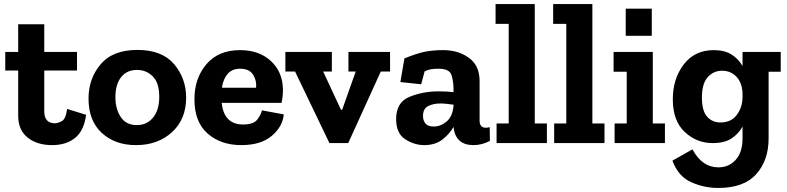

<svg xmlns="http://www.w3.org/2000/svg" viewBox="-20 -708 3896 950"><path d="M406 -140Q396 -62 352 -26Q308 10 238 10Q163 10 116.5 -27.5Q70 -65 70 -135V-359H6V-451H70V-588H199V-451H361V-359H199V-157Q199 -98 253 -98Q265 -98 285.5 -108.5Q306 -119 312 -169Z M901 -225Q901 -118 831 -54Q761 10 653 10Q549 10 483.5 -50.5Q418 -111 418 -220Q418 -319 478 -390Q538 -461 660 -461Q782 -461 841.5 -390.5Q901 -320 901 -225ZM768 -229Q768 -298 736 -330Q704 -362 658 -362Q608 -362 579.5 -326.5Q551 -291 551 -227Q551 -169 577.5 -129Q604 -89 657 -89Q707 -89 737.5 -126.5Q768 -164 768 -229Z M1384 -142Q1379 -82 1325 -36Q1271 10 1174 10Q1073 10 1007.5 -47Q942 -104 942 -217Q942 -321 1001.5 -390.5Q1061 -460 1168 -460Q1262 -460 1320.5 -406Q1379 -352 1380 -264Q1380 -231 1373 -199H1077Q1088 -92 1183 -92Q1235 -92 1253.5 -117Q1272 -142 1276 -162ZM1247 -274Q1251 -308 1232.5 -338Q1214 -368 1168 -368Q1128 -368 1106 -342Q1084 -316 1078 -274Z M1910 -354H1864L1703 0H1610L1440 -354H1392V-451H1622V-354H1579L1667 -165H1673L1740 -354H1704V-451H1910Z M1981 -419Q2040 -443 2079.5 -451.5Q2119 -460 2174 -460Q2247 -460 2300 -422Q2353 -384 2353 -307V-111Q2353 -76 2384 -76Q2393 -76 2403 -79L2404 -11Q2365 10 2323 10Q2234 10 2224 -79V-80Q2205 -46 2169.5 -18Q2134 10 2079 10Q2030 10 1985 -19Q1940 -48 1940 -119Q1940 -202 2006.5 -229Q2073 -256 2150 -256Q2193 -256 2224 -252V-267Q2224 -302 2214.5 -335Q2205 -368 2150 -368Q2130 -368 2113.5 -365.5Q2097 -363 2081 -355L2064 -291L1961 -302ZM2224 -184V-190Q2208 -192 2191.5 -194Q2175 -196 2159 -196Q2125 -196 2099 -183.5Q2073 -171 2073 -134Q2073 -112 2085 -97Q2097 -82 2126 -82Q2160 -82 2189.5 -106.5Q2219 -131 2224 -184Z M2686 0H2437V-97H2497V-590H2432V-688H2626V-97H2686Z M2971 0H2722V-97H2782V-590H2717V-688H2911V-97H2971Z M3076 -531V-665H3205V-531ZM3270 0H3021V-97H3081V-353H3016V-451H3210V-97H3270Z M3843 -353H3783V-23Q3783 85 3722 153.5Q3661 222 3534 222Q3464 222 3400 193.5Q3336 165 3307 87L3406 31Q3454 120 3535 120Q3587 120 3620.5 82.5Q3654 45 3654 -23V-82Q3636 -48 3601 -24Q3566 0 3506 0Q3427 0 3368 -55Q3309 -110 3309 -217Q3309 -318 3363 -389Q3417 -460 3512 -460Q3565 -460 3600 -438Q3635 -416 3654 -381V-451H3843ZM3654 -228V-239Q3654 -295 3625.5 -326.5Q3597 -358 3553 -358Q3510 -358 3481.5 -326Q3453 -294 3453 -225Q3453 -160 3478.5 -131Q3504 -102 3545 -102Q3598 -102 3626 -140Q3654 -178 3654 -228Z"/></svg>

Font: Zilla Slab Bold
Style: Bold
Weight: 700
Designer: Typotheque.com
Foundry: Typotheque type foundry
Version: Version 1.1; 2017; ttfautohint (v1.6)